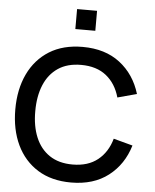

<svg xmlns="http://www.w3.org/2000/svg" viewBox="-62 -992 854 1058"><g transform="rotate(5 365.0 -462.5)"><path d="M321 -829.5V-940H431.5V-829.5ZM370.5 15Q262.5 15 186.5 -32.2Q110.5 -79.5 70.2 -164Q30 -248.5 30 -360Q30 -471.5 70.2 -556Q110.5 -640.5 186.5 -687.8Q262.5 -735 370.5 -735Q495 -735 576.8 -672Q658.5 -609 690.5 -502.5L584.5 -474Q563.5 -549.5 509.8 -592.5Q456 -635.5 370.5 -635.5Q294 -635.5 243 -601Q192 -566.5 166.2 -504.5Q140.5 -442.5 140.5 -360Q140 -277.5 165.8 -215.5Q191.5 -153.5 242.8 -119Q294 -84.5 370.5 -84.5Q456 -84.5 509.8 -127.8Q563.5 -171 584.5 -246L690.5 -217.5Q658.5 -111 576.8 -48Q495 15 370.5 15Z"/></g></svg>

Font: Manrope ExtraLight SemiBold
Style: Regular
Weight: 600
Version: Version 4.504